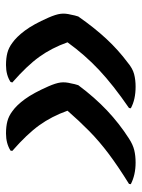

<svg xmlns="http://www.w3.org/2000/svg" viewBox="64 -619 472 640"><g transform="rotate(-90 300.0 -299.0)"><path d="M345 -494 347 -500Q370 -515 403 -515Q426 -515 443.5 -510.5Q461 -506 477 -494Q497 -480 518 -452Q539 -424 561 -374Q572 -349 574 -333Q576 -317 571 -298Q570 -292 568.5 -286Q567 -280 565 -274Q528 -221 491 -181Q454 -141 411 -109Q392 -93 373 -88Q354 -83 331 -83Q288 -83 259 -99L260 -105Q337 -158 387 -205Q437 -252 479 -310Q460 -363 430.5 -404Q401 -445 345 -494ZM117 -494 118 -500Q142 -515 175 -515Q198 -515 215.5 -510.5Q233 -506 249 -494Q269 -480 289.5 -452Q310 -424 332 -374Q343 -349 345 -333Q347 -317 342 -298Q341 -292 339.5 -286Q338 -280 336 -274Q295 -219 251.5 -178Q208 -137 158 -105Q138 -92 119.5 -87.5Q101 -83 78 -83Q37 -83 6 -99L7 -105Q65 -141 107 -172.5Q149 -204 183 -237.5Q217 -271 251 -310Q232 -363 202.5 -404Q173 -445 117 -494Z"/></g></svg>

Font: Recursive Mn Csl St SmB
Style: Italic
Weight: 600
Italic angle: -15°
Monospace: yes
Version: Version 1.079;hotconv 1.0.112;makeotfexe 2.5.65598; ttfautoh